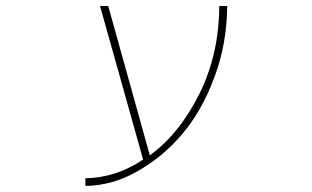

<svg xmlns="http://www.w3.org/2000/svg" viewBox="-20 -564 1040 640"><path d="M264.6 30.3Q366.2 28.3 454.1 -30.3L457 -32.2L313.5 -543.9H340.8L479.5 -45.9L485.4 -50.8Q579.1 -120.1 645.5 -252.9Q710 -383.8 710.9 -543.9H737.3Q736.3 -416 694.3 -305.7Q652.3 -192.4 585.4 -114.7Q518.6 -37.1 434.6 8.8Q353.5 54.7 264.6 55.7Z"/></svg>

Font: Mgen+ 1m thin
Style: Regular
Weight: 100
Designer: [Source Han Sans]
Ryoko NISHIZUKA  (kana & ideographs); Paul D. Hunt (Latin, Greek & Cyrillic); Wenlong ZHANG  (bopomofo
Version: Version 1.059.20150602